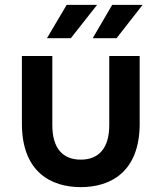

<svg xmlns="http://www.w3.org/2000/svg" viewBox="-20 -762 663 789"><path d="M312 7C433 7 554 -54 554 -254V-532H429V-248C429 -152 385 -106 312 -106C239 -106 195 -151 195 -248V-532H70V-254C70 -54 191 7 312 7ZM361 -605H459L566 -742H441ZM173 -605H271L379 -742H254Z"/></svg>

Font: Chess Sans SemiBold
Style: Regular
Weight: 600
Designer: Wolf Bōese
Foundry: Wolf Bōese
Version: Version 7.223;Glyphs 3.3 (3306)